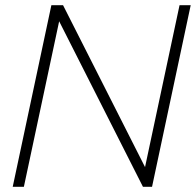

<svg xmlns="http://www.w3.org/2000/svg" viewBox="-20 -720 755 740"><path d="M29 0 178 -700H223L539 -76L672 -700H715L566 0H531L208 -638L72 0Z"/></svg>

Font: Red Hat Display
Style: Italic
Weight: 300
Italic angle: -12°
Designer: Pentagram, MCKL
Foundry: Pentagram, MCKL
Version: Version 1.023